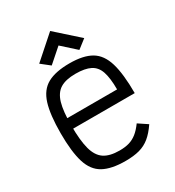

<svg xmlns="http://www.w3.org/2000/svg" viewBox="-203 -968 1005 1101"><g transform="rotate(-30 300.0 -417.0)"><path d="M303 14Q210 14 156.5 -15.5Q103 -45 81 -116Q59 -187 59 -309Q59 -432 81 -502.5Q103 -573 156.5 -602.5Q210 -632 303 -632Q394 -632 446 -601.5Q498 -571 520 -497.5Q542 -424 542 -297H88V-366H465Q465 -441 450.5 -484Q436 -527 400.5 -545Q365 -563 303 -563Q238 -563 201.5 -540.5Q165 -518 149.5 -465Q134 -412 134 -318Q134 -219 149.5 -161.5Q165 -104 201.5 -79.5Q238 -55 303 -55Q340 -55 367 -63Q394 -71 417.5 -89.5Q441 -108 465 -141L525 -101Q495 -57 464.5 -32Q434 -7 395.5 3.5Q357 14 303 14ZM391 -670 300 -752 209 -672 152 -717 300 -848 449 -715Z"/></g></svg>

Font: Victor Mono Thin
Style: Regular
Weight: 400
Monospace: yes
Version: Version 1.561;gftools[0.9.30]